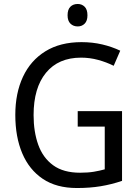

<svg xmlns="http://www.w3.org/2000/svg" viewBox="-20 -936 701 966"><path d="M371 -377H594V-26Q541 -8 486.5 1Q432 10 367 10Q264 10 195.5 -36Q127 -82 92 -164.5Q57 -247 57 -358Q57 -467 95.5 -549.5Q134 -632 208.5 -678Q283 -724 390 -724Q445 -724 494 -712.5Q543 -701 585 -681L552 -605Q516 -623 474 -634.5Q432 -646 388 -646Q274 -646 211.5 -570Q149 -494 149 -357Q149 -273 172.5 -207.5Q196 -142 247.5 -104.5Q299 -67 383 -67Q423 -67 452.5 -72Q482 -77 507 -84V-299H371ZM371 -916Q392 -916 406 -902Q420 -888 420 -859Q420 -831 406 -817Q392 -803 371 -803Q349 -803 334.5 -817Q320 -831 320 -859Q320 -888 334 -902Q348 -916 371 -916Z"/></svg>

Font: Noto Sans Telugu SemiCondensed
Style: Regular
Weight: 400
Width: 4
Designer: Jelle Bosma - Monotype Design Team
Foundry: Monotype Imaging Inc.
Version: Version 2.005; ttfautohint (v1.8.4.7-5d5b)